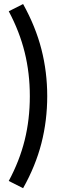

<svg xmlns="http://www.w3.org/2000/svg" viewBox="-20 -845 357 970"><path d="M218.6 -359.4Q218.6 -235.8 189.2 -121.2Q159.8 -6.5 96.7 105.8L24.2 69.2Q78.7 -32.1 104.7 -136.9Q130.7 -241.7 130.7 -359.4Q130.7 -475.5 104.7 -580.6Q78.7 -685.8 24.2 -788L96.7 -824.6Q159.8 -711.1 189.2 -596.4Q218.6 -481.7 218.6 -359.4Z"/></svg>

Font: Min Sans VF VF
Style: Regular
Weight: 400
Designer: Jinseong-Kim, NotoSansCJK, Nunito
Foundry: Jinseong-Kim
Version: Version 1.420;Glyphs 3.1.2 (3151)